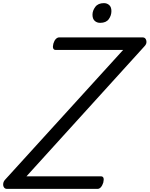

<svg xmlns="http://www.w3.org/2000/svg" viewBox="-78 -1207 956 1227"><path d="M-34 0Q-46 0 -52.5 -9.5Q-59 -19 -57.5 -33Q-56 -47 -46 -58L709 -888H277Q266 -888 262 -898Q258 -908 263 -928Q269 -948 279 -958Q289 -968 300 -968H834Q852 -968 857 -948Q862 -928 845 -911L91 -80H568Q579 -80 583 -70.5Q587 -61 582 -40Q576 -21 566.5 -10.5Q557 0 546 0ZM562 -1061Q541 -1061 527 -1074Q513 -1087 513 -1113Q513 -1139 531 -1163Q549 -1187 586 -1187Q606 -1187 620 -1174.5Q634 -1162 634 -1136Q634 -1108 617 -1084.5Q600 -1061 562 -1061Z"/></svg>

Font: Playwrite NO
Style: Regular
Weight: 400
Designer: Veronika Burian, José Scaglione
Foundry: TypeTogether
Version: Version 1.002